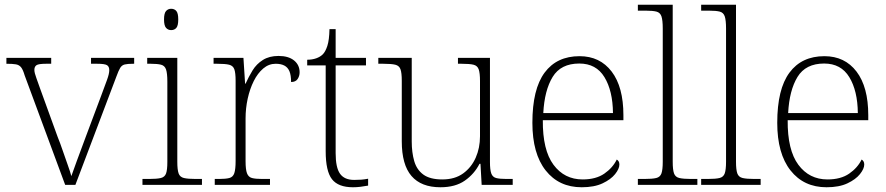

<svg xmlns="http://www.w3.org/2000/svg" viewBox="-20 -780 3736 810"><path d="M84 -462Q77 -486 69 -496Q61 -506 47.5 -508.5Q34 -511 7 -511V-536H196V-511H174Q143 -511 134 -505Q125 -499 125 -485Q125 -473 133.5 -450.5Q142 -428 149 -407L223 -203Q234 -176 245 -143.5Q256 -111 266 -83.5Q276 -56 281 -37Q288 -56 303.5 -99.5Q319 -143 343 -206L406 -374Q422 -417 431.5 -443Q441 -469 441 -484Q441 -499 431.5 -505Q422 -511 390 -511H364V-536H546V-511H542Q518 -511 506 -508Q494 -505 487 -493.5Q480 -482 471 -457L298 0H255Z M581 0V-25H608Q642 -25 658.5 -29Q675 -33 680.5 -48Q686 -63 686 -97V-435Q686 -471 680.5 -487Q675 -503 659.5 -507Q644 -511 616 -511H601V-536H728V-98Q728 -64 733.5 -48.5Q739 -33 756 -29Q773 -25 806 -25H832V0ZM702 -653Q689 -653 680.5 -662.5Q672 -672 672 -698Q672 -724 680.5 -733.5Q689 -743 702 -743Q716 -743 724 -733.5Q732 -724 732 -698Q732 -672 724 -662.5Q716 -653 702 -653Z M886 0V-25H904Q932 -25 947.5 -29Q963 -33 968.5 -49.5Q974 -66 974 -101V-439Q974 -473 968.5 -488Q963 -503 946.5 -507Q930 -511 896 -511H881V-536H1007L1014 -427H1016Q1029 -456 1045.5 -483Q1062 -510 1089 -527Q1116 -544 1155 -544Q1197 -544 1220.5 -525Q1244 -506 1244 -475Q1244 -459 1235.5 -446.5Q1227 -434 1208 -434Q1208 -463 1201 -479.5Q1194 -496 1179.5 -503.5Q1165 -511 1143 -511Q1114 -511 1090.5 -491Q1067 -471 1050.5 -438Q1034 -405 1025 -364Q1016 -323 1016 -280V-100Q1016 -65 1022 -49Q1028 -33 1043 -29Q1058 -25 1086 -25H1119V0Z M1469 10Q1407 10 1380.5 -24Q1354 -58 1354 -142V-504H1276V-528Q1297 -528 1314 -534Q1331 -540 1342 -551Q1353 -562 1361 -586.5Q1369 -611 1370 -657H1396V-536H1524V-504H1396V-134Q1396 -73 1414.5 -47Q1433 -21 1474 -21Q1491 -21 1504 -22Q1517 -23 1533 -26V3Q1517 6 1501 8Q1485 10 1469 10Z M1838 10Q1757 10 1716 -37.5Q1675 -85 1675 -184V-439Q1675 -473 1669.5 -488Q1664 -503 1647.5 -507Q1631 -511 1597 -511H1576V-536H1717V-183Q1717 -137 1727.5 -100.5Q1738 -64 1766 -43.5Q1794 -23 1846 -23Q1899 -23 1934 -48.5Q1969 -74 1987 -115Q2005 -156 2005 -205V-438Q2005 -472 1999.5 -487.5Q1994 -503 1977.5 -507Q1961 -511 1927 -511H1912V-536H2047V-97Q2047 -64 2052.5 -48.5Q2058 -33 2073 -29Q2088 -25 2117 -25H2143V0H2012L2007 -89H2003Q1981 -46 1941 -18Q1901 10 1838 10Z M2434 10Q2338 10 2282 -61Q2226 -132 2226 -262Q2226 -404 2277.5 -473.5Q2329 -543 2425 -543Q2511 -543 2560.5 -478Q2610 -413 2610 -294V-273H2270Q2269 -147 2315 -85Q2361 -23 2438 -23Q2494 -23 2529.5 -47.5Q2565 -72 2582 -107Q2587 -104 2590 -99Q2593 -94 2593 -86Q2593 -68 2575 -45.5Q2557 -23 2522 -6.5Q2487 10 2434 10ZM2566 -303Q2565 -397 2530 -454.5Q2495 -512 2424 -512Q2346 -512 2311.5 -455.5Q2277 -399 2272 -303Z M2671 0V-25H2698Q2732 -25 2748.5 -29Q2765 -33 2770.5 -48.5Q2776 -64 2776 -98V-659Q2776 -695 2770.5 -711Q2765 -727 2749.5 -731Q2734 -735 2706 -735H2671V-760H2818V-98Q2818 -64 2823.5 -48.5Q2829 -33 2846 -29Q2863 -25 2896 -25H2922V0Z M2938 0V-25H2965Q2999 -25 3015.5 -29Q3032 -33 3037.5 -48.5Q3043 -64 3043 -98V-659Q3043 -695 3037.5 -711Q3032 -727 3016.5 -731Q3001 -735 2973 -735H2938V-760H3085V-98Q3085 -64 3090.5 -48.5Q3096 -33 3113 -29Q3130 -25 3163 -25H3189V0Z M3467 10Q3371 10 3315 -61Q3259 -132 3259 -262Q3259 -404 3310.5 -473.5Q3362 -543 3458 -543Q3544 -543 3593.5 -478Q3643 -413 3643 -294V-273H3303Q3302 -147 3348 -85Q3394 -23 3471 -23Q3527 -23 3562.5 -47.5Q3598 -72 3615 -107Q3620 -104 3623 -99Q3626 -94 3626 -86Q3626 -68 3608 -45.5Q3590 -23 3555 -6.5Q3520 10 3467 10ZM3599 -303Q3598 -397 3563 -454.5Q3528 -512 3457 -512Q3379 -512 3344.5 -455.5Q3310 -399 3305 -303Z"/></svg>

Font: Noto Serif Hebrew ExtraLight
Style: Regular
Weight: 250
Version: Version 2.003